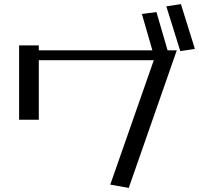

<svg xmlns="http://www.w3.org/2000/svg" viewBox="-20 -895 969 935"><path d="M861 -875 790 -864 858 -646 929 -657ZM169 -674H73V-312H169V-602H729L517 4L607 20L841 -650H796L742 -836L671 -827L722 -650H169Z"/></svg>

Font: LXGW Marker Gothic
Style: Regular
Weight: 400
Version: Version 1.001